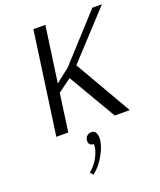

<svg xmlns="http://www.w3.org/2000/svg" viewBox="-167 -753 955 1145"><g transform="rotate(-20 310.0 -181.0)"><path d="M94 0 185 -650H261L211 -296L300 -366L559 -650H620L352 -360L560 0H465L288 -302L203 -240L170 0ZM273 54Q285 45 299 45Q313 45 322 54L326 60Q334 74 334 93Q334 137 302 195.5Q270 254 225 288L209 269Q246 239 268.5 195.5Q291 152 290 117Q274 117 265 108Q258 100 258 87Q258 66 273 54Z"/></g></svg>

Font: ArsenalItalic
Style: Italic
Weight: 400
Italic angle: -9°
Designer: Andrij Shevchenko
Foundry: Stairsfor.com
Version: Version 1.000